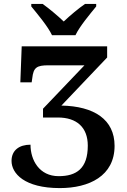

<svg xmlns="http://www.w3.org/2000/svg" viewBox="-20 -951 652 982"><path d="M246 -771H366C387 -816 441 -880 472 -918V-931H415C383 -909 336 -870 306 -841C276 -870 229 -909 198 -931H140V-918C171 -880 225 -816 246 -771ZM286 11C436 11 566 -51 566 -205C566 -340 461 -408 294 -411L528 -657V-714H91L84 -530H142L145 -551C151 -606 168 -617 228 -617H412L200 -395V-350H276C372 -350 429 -300 429 -206C429 -89 371 -50 280 -50C181 -50 136 -132 136 -211C78 -211 39 -182 39 -128C39 -64 105 11 286 11Z"/></svg>

Font: Noto Serif Semi
Style: Regular
Weight: 600
Designer: Monotype Design Team
Foundry: Monotype Imaging Inc.
Version: Version 1.002